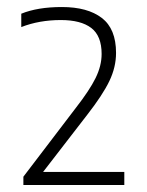

<svg xmlns="http://www.w3.org/2000/svg" viewBox="-20 -834 419 546"><path d="M46.5 -308V-331.5L195.5 -527Q234.5 -577 251.8 -612Q269 -647 269 -680.5Q269 -732 239.5 -754.5Q210 -777 153 -777Q91.5 -777 40.5 -757V-795Q87 -814 156 -814Q229 -814 269.5 -783Q310 -752 310 -683.5Q310 -643 291 -603.5Q272 -564 228 -507.5L102.5 -345H333.5V-308Z"/></svg>

Font: Encode Sans XLt
Style: Regular
Weight: 200
Designer: Multiple Designers
Foundry: Impallari Type
Version: Version 3.002; ttfautohint (v1.8.3) -l 8 -r 50 -G 200 -x 14 